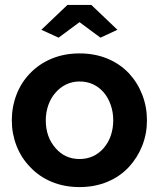

<svg xmlns="http://www.w3.org/2000/svg" viewBox="-20 -750 646 780"><path d="M303 -660 388 -597 457 -629 351 -730H254L148 -629L218 -597ZM504 -72Q539 -110 558 -158.5Q577 -207 577 -261Q577 -316 558 -365Q539 -414 504 -452Q467 -491 416 -512Q365 -533 303 -533Q241 -533 189.5 -511.5Q138 -490 102 -452Q66 -415 47 -365.5Q28 -316 28 -261Q28 -207 47 -158Q66 -109 102 -72Q138 -33 189.5 -11.5Q241 10 303 10Q365 10 416.5 -11.5Q468 -33 504 -72ZM206 -374Q224 -395 249 -407Q274 -419 303 -419Q362 -419 401 -375Q419 -354 429.5 -324.5Q440 -295 440 -262Q440 -194 401 -148Q362 -104 303 -104Q244 -104 206 -148Q166 -193 166 -261Q166 -294 176.5 -323.5Q187 -353 206 -374Z"/></svg>

Font: RT Raleway Bold
Style: Regular
Weight: 400
Designer: Matt McInerney, Pablo Impallari, Rodrigo Fuenzalida — Edited by Milan Moffatt in April 2016
Foundry: Matt McInerney, Pablo Impallari, Rodrigo Fuenzalida — Edited by Milan Moffatt in April 2016
Version: Version 3.001